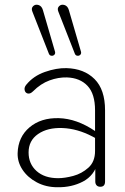

<svg xmlns="http://www.w3.org/2000/svg" viewBox="-20 -778 524 806"><path d="M54 -135Q56 -203 104 -243.5Q152 -284 227 -282Q302 -280 379 -228L391 -220L383 -197L368 -205Q305 -238 242.5 -240.5Q180 -243 140 -215.5Q100 -188 100 -138Q100 -90 133.5 -60Q167 -30 224 -30Q252 -30 287.5 -39.5Q323 -49 351 -74Q379 -99 379 -144V-315Q379 -384 347.5 -417.5Q316 -451 261 -453Q225 -454 188 -440.5Q151 -427 119 -395Q107 -383 96.5 -385.5Q86 -388 83.5 -399.5Q81 -411 90 -422Q120 -459 168.5 -476Q217 -493 259 -492Q333 -490 377 -446Q421 -402 421 -315V-16Q421 -5 416 0.5Q411 6 401 6Q391 6 385.5 0Q380 -6 380 -16V-97H391Q376 -41 328.5 -16Q281 9 221 8Q173 8 134.5 -12.5Q96 -33 74.5 -65.5Q53 -98 54 -135ZM269 -736 320 -561Q322 -553 317 -548Q312 -543 304.5 -544Q297 -545 294 -553L225 -729Q219 -743 228 -752Q237 -761 250.5 -757Q264 -753 269 -736ZM160 -736 211 -561Q213 -553 208 -548Q203 -543 195.5 -544Q188 -545 185 -553L116 -729Q110 -743 119 -752Q128 -761 141.5 -757Q155 -753 160 -736Z"/></svg>

Font: SN Pro Thin
Style: Regular
Weight: 200
Designer: Tobias Whetton
Foundry: Supernotes
Version: Version 1.003;Glyphs 3.3 (3324)